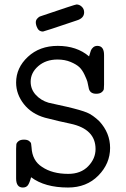

<svg xmlns="http://www.w3.org/2000/svg" viewBox="-20 -827 565 858"><path d="M140 -727Q140 -737 146.5 -744Q153 -751 157.5 -753Q162 -755 172 -758Q316 -807 322 -807Q335 -807 345.5 -797Q356 -787 356 -772Q356 -746 324 -736Q176 -686 172 -686Q155 -686 147.5 -700.5Q140 -715 140 -727ZM52 -30V-162Q52 -175 53 -182Q54 -189 62.5 -196Q71 -203 87 -203Q102 -203 110 -197Q118 -191 119 -185Q120 -179 121 -168Q124 -109 168 -81Q214 -50 285 -50Q341 -50 374 -84Q407 -118 407 -161Q407 -250 296 -274Q247 -284 181 -301Q121 -318 86.5 -362Q52 -406 52 -458Q52 -524 104.5 -573Q157 -622 238 -622Q323 -622 378 -575Q383 -593 386 -601Q389 -609 396.5 -615.5Q404 -622 415 -622Q445 -622 445 -581V-449Q445 -436 444 -429Q443 -422 434.5 -415Q426 -408 410 -408Q380 -408 376 -436Q373 -453 370.5 -462Q368 -471 358 -492.5Q348 -514 335 -526.5Q322 -539 296 -550Q270 -561 237 -561Q185 -561 151 -531.5Q117 -502 117 -462Q117 -428 140 -403Q163 -378 197 -368L278 -350Q342 -335 368.5 -324Q395 -313 424 -285Q472 -233 472 -166Q472 -96 419.5 -42.5Q367 11 284 11Q180 11 119 -35Q112 -9 104.5 1Q97 11 82 11Q52 11 52 -30Z"/></svg>

Font: CMU Typewriter Text
Style: Regular
Weight: 500
Monospace: yes
Version: Version 0.7.0